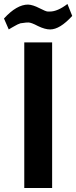

<svg xmlns="http://www.w3.org/2000/svg" viewBox="-61 -945 383 965"><path d="M190 -887Q228 -887 278 -925L302 -865Q240 -797 191 -797Q165 -797 130 -814Q96 -832 82 -832Q68 -832 58 -830Q49 -829 42 -828Q36 -826 27 -822L14 -815Q10 -813 -2 -806Q-13 -799 -17 -797L-41 -852Q23 -922 80 -922Q104 -921 137 -904Q170 -887 179 -887ZM61 0V-732H201V0Z"/></svg>

Font: Mina
Style: Bold
Weight: 700
Version: Version 1.000